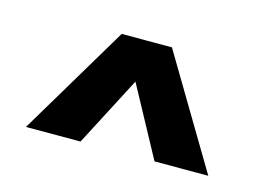

<svg xmlns="http://www.w3.org/2000/svg" viewBox="-46 -675 519 377"><g transform="rotate(15 213.0 -486.5)"><path d="M398.4 -374H289.1L212.4 -515.6L138.7 -374H27.8L162.1 -599.1H264.2Z"/></g></svg>

Font: Amiri Typewriter
Style: Bold
Weight: 700
Monospace: yes
Designer: Khaled Hosny
Version: Version 1.1